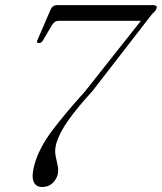

<svg xmlns="http://www.w3.org/2000/svg" viewBox="-20 -720 631 748"><path d="M204 -37.5Q197.5 -17 182 -4.2Q166.5 8.5 144 8.5Q118.5 8.5 110.2 -14.2Q102 -37 115.5 -83Q134 -146 184 -212.2Q234 -278.5 310.5 -363L529 -639H210.5Q200 -639 194 -634.8Q188 -630.5 182.5 -622.5L147 -562Q140.5 -551.5 131 -552Q120 -552.5 126.5 -565.5L177.5 -683.5Q185 -700 202.5 -700H575.5Q594 -700 590 -688Q587.5 -678 573 -666L339.5 -364.5Q282.5 -302.5 247.2 -253Q212 -203.5 199.5 -161.5Q192.5 -136.5 196.2 -115.2Q200 -94 204.5 -75Q209 -56 204 -37.5Z"/></svg>

Font: Fraunces 72pt Light
Style: Italic
Weight: 300
Italic angle: -16°
Version: Version 1.000;[b76b70a41]